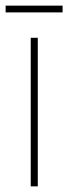

<svg xmlns="http://www.w3.org/2000/svg" viewBox="-38 -661 242 681"><path d="M184 -641H-18V-617H184ZM96 0V-527H71V0Z"/></svg>

Font: Noto Sans Khmer UI ExtraCondensed Thin
Style: Regular
Weight: 100
Width: 2
Designer: Danh Hong and the Monotype Design Team
Foundry: Monotype Imaging Inc.
Version: Version 2.002